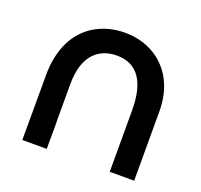

<svg xmlns="http://www.w3.org/2000/svg" viewBox="-102 -669 819 783"><g transform="rotate(20 307.5 -277.5)"><path d="M449 -265.5V0H555V-300C555 -462 449.5 -551.5 321.5 -554.5C195.5 -557.5 70 -479 70 -281L69.5 0H175.5L176 -108.5L175.5 -120.5V-281C175.5 -409 239.5 -455.5 315 -455.5C429.5 -455.5 449 -349.5 449 -265.5Z"/></g></svg>

Font: Eudonet SemiBold
Style: Regular
Weight: 600
Designer: Mikhail Sharanda
Foundry: Mikhail Sharanda
Version: Version 4.503;Glyphs 3.1.2 (3151)